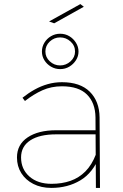

<svg xmlns="http://www.w3.org/2000/svg" viewBox="-20 -919 602 939"><path d="M255 -262Q173 -262 128 -232.5Q83 -203 83 -149Q83 -92 123.5 -56Q164 -20 232 -20Q283 -20 324.5 -34.5Q366 -49 397.5 -80.5Q429 -112 449 -164L467 -156Q435 -74 373 -37Q311 0 231 0Q181 0 143 -19.5Q105 -39 84 -72.5Q63 -106 63 -149Q63 -212 115 -247Q167 -282 255 -282H458V-262ZM447 -345Q446 -416 405.5 -456.5Q365 -497 283 -497Q231 -497 187.5 -477.5Q144 -458 102 -425L90 -441Q119 -464 149.5 -481Q180 -498 213.5 -507.5Q247 -517 283 -517Q372 -517 419 -470.5Q466 -424 467 -345L469 0H449ZM274 -754Q299 -754 319 -742Q339 -730 351.5 -710Q364 -690 364 -667Q364 -644 351.5 -624.5Q339 -605 319 -593Q299 -581 274 -581Q250 -581 229.5 -593Q209 -605 197 -624.5Q185 -644 185 -667Q185 -690 197 -710Q209 -730 229.5 -742Q250 -754 274 -754ZM274 -736Q245 -736 223.5 -716Q202 -696 202 -667Q202 -639 223.5 -619Q245 -599 274 -599Q303 -599 325 -619Q347 -639 347 -667Q347 -696 325 -716Q303 -736 274 -736ZM373 -899 390 -886 245 -805 220 -814Z"/></svg>

Font: Alexandria Thin
Style: Regular
Weight: 250
Designer: Mohamed Gaber
Foundry: Kief Type Foundry
Version: Version 5.100